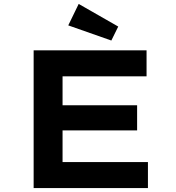

<svg xmlns="http://www.w3.org/2000/svg" viewBox="-20 -956 897 976"><path d="M151 0V-700H725V-568H298V-132H732V0ZM229 -293V-421H677V-293ZM546 -750 327 -827 380 -936 581 -821Z"/></svg>

Font: Lexend Peta SemiBold
Style: Regular
Weight: 600
Designer: Bonnie Shaver-Troup, Thomas Jockin
Foundry: Lexend
Version: Version 1.007